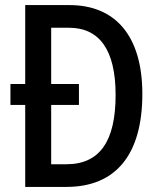

<svg xmlns="http://www.w3.org/2000/svg" viewBox="-20 -734 632 754"><path d="M253 -714H79V-404H21V-322H79V0H241C434 0 539 -126 539 -365C539 -593 433 -714 253 -714ZM251 -625C369 -625 434 -540 434 -361C434 -180 372 -89 241 -89H181V-322H290V-404H181V-625Z"/></svg>

Font: Noto Sans Tamil Condensed Medium
Style: Regular
Weight: 500
Width: 3
Designer: Jelle Bosma - Monotype Design Team
Foundry: Monotype Imaging Inc.
Version: Version 2.004